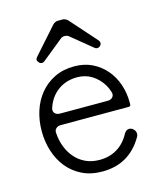

<svg xmlns="http://www.w3.org/2000/svg" viewBox="-109 -792 742 883"><g transform="rotate(-15 262.0 -350.5)"><path d="M250 -712H273Q279 -712 285.5 -709Q292 -706 297 -701L408 -576Q419 -563 408 -550Q402 -544 394.5 -543.5Q387 -543 381 -548L282 -629Q274 -636 261 -636Q250 -636 242 -629L142 -548Q136 -543 128.5 -543.5Q121 -544 116 -550Q103 -563 115 -576L226 -701Q231 -706 237.5 -709Q244 -712 250 -712ZM270 11Q215 11 173.5 -9.5Q132 -30 104 -64.5Q76 -99 61.5 -144.5Q47 -190 47 -240Q47 -291 61.5 -336Q76 -381 104.5 -415.5Q133 -450 174 -470Q215 -490 268 -490Q316 -490 353.5 -471.5Q391 -453 417.5 -422Q444 -391 458 -350.5Q472 -310 472 -265V-255Q472 -245 462 -245H139Q125 -245 116 -236.5Q107 -228 109 -214Q111 -180 123 -149Q135 -118 155.5 -94.5Q176 -71 205 -57.5Q234 -44 271 -44Q319 -44 355.5 -66.5Q392 -89 414 -131Q424 -147 438 -147Q445 -147 452 -143Q463 -136 466.5 -124.5Q470 -113 464 -102Q399 11 270 11ZM150 -297H376Q392 -297 400.5 -307Q409 -317 404 -332Q401 -342 397 -351Q393 -360 388 -368Q368 -400 337.5 -419Q307 -438 268 -438Q216 -438 177.5 -410.5Q139 -383 122 -334Q116 -317 124.5 -307Q133 -297 150 -297Z"/></g></svg>

Font: Higure Gothic
Style: Regular
Weight: 400
Designer: Yoshimichi Ohira
Foundry: Positype
Version: Version 1.000